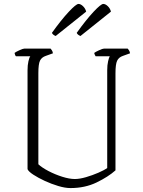

<svg xmlns="http://www.w3.org/2000/svg" viewBox="-20 -956 727 976"><path d="M338 0Q311 0 276 -10.5Q241 -21 207.5 -36.5Q174 -52 149.5 -68Q125 -84 120 -96V-599Q120 -625 124.5 -644.5Q129 -664 134 -670H61Q56 -675 54 -687Q60 -692 78.5 -700.5Q97 -709 104 -709H237Q239 -707 243.5 -700.5Q248 -694 249 -685L213 -672Q192 -665 183.5 -648Q175 -631 175 -584V-121Q193 -104 226.5 -86.5Q260 -69 296.5 -57.5Q333 -46 360 -46Q385 -46 417.5 -55.5Q450 -65 480 -78Q510 -91 525 -102V-599Q525 -625 529.5 -644.5Q534 -664 538 -670H466Q465 -672 462.5 -676.5Q460 -681 459 -687Q465 -692 483.5 -700.5Q502 -709 509 -709H629Q631 -707 635.5 -700.5Q640 -694 641 -685L605 -672Q584 -665 575.5 -647.5Q567 -630 567 -583V-90Q530 -57 471 -28.5Q412 0 338 0ZM389 -773Q374 -779 370 -789Q418 -856 455.5 -896Q493 -936 505 -936Q516 -936 528 -924.5Q540 -913 544 -897ZM263 -773Q248 -779 244 -789Q292 -856 329.5 -896Q367 -936 379 -936Q390 -936 402 -924.5Q414 -913 418 -897Z"/></svg>

Font: Texturina 72pt Thin
Style: Regular
Weight: 100
Designer: Guillermo Torres Carreño
Foundry: Omnibus-Type
Version: Version 1.002; ttfautohint (v1.8.3)